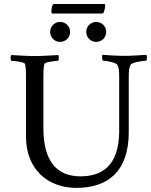

<svg xmlns="http://www.w3.org/2000/svg" viewBox="-20 -916 741 940"><path d="M231.4 -858.4C231.4 -848.6 238.3 -849.6 238.3 -849.6H480.5C480.5 -849.6 486.3 -850.6 488.3 -856.4C494.1 -874 495.1 -884.8 495.1 -889.6C495.1 -895.5 491.2 -896.5 489.3 -896.5H245.1C232.4 -896.5 231.4 -860.4 231.4 -858.4ZM610.4 -269.5V-533.2C610.4 -570.3 611.3 -585 620.1 -599.6C627 -611.3 684.6 -619.1 696.3 -619.1C701.2 -629.9 699.2 -642.6 696.3 -647.5C651.4 -645.5 634.8 -642.6 589.8 -642.6C546.9 -642.6 520.5 -645.5 481.4 -647.5C479.5 -641.6 478.5 -626 483.4 -619.1C499 -619.1 547.9 -609.4 553.7 -599.6C563.5 -584 563.5 -567.4 563.5 -532.2V-267.6C560.5 -99.6 474.6 -52.7 374 -52.7C256.8 -52.7 192.4 -127.9 192.4 -289.1V-530.3C192.4 -559.6 192.4 -586.9 197.3 -602.5C200.2 -613.3 252.9 -618.2 264.6 -618.2C268.6 -623 269.5 -641.6 264.6 -646.5C224.6 -644.5 188.5 -641.6 150.4 -641.6C112.3 -641.6 75.2 -644.5 35.2 -646.5C30.3 -641.6 31.2 -623 35.2 -618.2C46.9 -618.2 99.6 -613.3 102.5 -602.5C107.4 -586.9 107.4 -559.6 107.4 -530.3V-245.1C107.4 -91.8 210 3.9 353.5 3.9C505.9 3.9 610.4 -74.2 610.4 -269.5ZM402.3 -759.8C402.3 -732.4 423.8 -710.9 451.2 -710.9C478.5 -710.9 500 -732.4 500 -759.8C500 -787.1 478.5 -808.6 451.2 -808.6C423.8 -808.6 402.3 -787.1 402.3 -759.8ZM225.6 -759.8C225.6 -732.4 247.1 -710.9 274.4 -710.9C301.8 -710.9 323.2 -732.4 323.2 -759.8C323.2 -787.1 301.8 -808.6 274.4 -808.6C247.1 -808.6 225.6 -787.1 225.6 -759.8Z"/></svg>

Font: Crimson
Style: Roman
Weight: 400
Version: Version 0.2